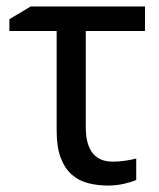

<svg xmlns="http://www.w3.org/2000/svg" viewBox="-20 -556 489 589"><path d="M424.8 -536.1V-460.9H243.2V-165Q243.2 -136.2 249.3 -116.2Q255.4 -96.2 266.4 -83.7Q277.3 -71.3 292.5 -65.7Q307.6 -60.1 325.2 -60.1Q334 -60.1 344.2 -60.8Q354.5 -61.5 364.3 -63Q374 -64.5 382.8 -66.2Q391.6 -67.9 397.9 -69.8V-3.9Q391.6 -1 382.1 2Q372.6 4.9 361.3 7.6Q350.1 10.3 337.2 11.7Q324.2 13.2 311 13.2Q279.8 13.2 251.2 6.1Q222.7 -1 200.9 -19.8Q179.2 -38.6 166.5 -71.3Q153.8 -104 153.8 -154.8V-460.9H8.8V-497.1L74.2 -536.1Z"/></svg>

Font: Genotype
Style: Regular
Weight: 400
Foundry: Ascender Corporation
Version: Version 1.00